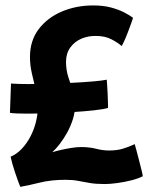

<svg xmlns="http://www.w3.org/2000/svg" viewBox="-20 -688 610 724"><path d="M82 -259.5Q35.5 -259.5 17.5 -262.5L21.5 -373Q34 -372 51 -371.5Q68 -371 89 -371Q123 -371 166.5 -372.2Q210 -373.5 253.2 -375.8Q296.5 -378 331.2 -381Q366 -384 382.5 -387.5Q383 -382.5 384 -368Q385 -353.5 385.8 -336.2Q386.5 -319 387 -303.8Q387.5 -288.5 387.5 -281Q371 -276 334.5 -272Q298 -268 252.2 -265.2Q206.5 -262.5 161.2 -261Q116 -259.5 82 -259.5ZM56.5 16.5Q53.5 10 48.2 -4.8Q43 -19.5 37 -37Q31 -54.5 26.5 -70.8Q22 -87 20 -97Q43.5 -107 62.2 -127Q81 -147 94.5 -172.8Q108 -198.5 115.2 -227Q122.5 -255.5 122.5 -282Q122.5 -316 115 -348Q107.5 -380 100.2 -411.2Q93 -442.5 93 -473Q93 -535 126.2 -578.5Q159.5 -622 213.8 -644.8Q268 -667.5 331 -667.5Q369 -667.5 398.2 -659.8Q427.5 -652 448.2 -641.2Q469 -630.5 481.5 -621Q480.5 -616 474.8 -600.2Q469 -584.5 462 -566Q455 -547.5 448.2 -532.8Q441.5 -518 438.5 -514.5Q425.5 -526.5 400.8 -539.5Q376 -552.5 341.5 -552.5Q312 -553 286.2 -541.8Q260.5 -530.5 244.8 -508.5Q229 -486.5 229 -455Q229 -424 237.5 -397.8Q246 -371.5 254.5 -345.8Q263 -320 263 -291Q263 -264 254.5 -237.5Q246 -211 232.8 -187.2Q219.5 -163.5 204.8 -144.5Q190 -125.5 177 -114Q193 -119 212.2 -123.2Q231.5 -127.5 250.8 -130.5Q270 -133.5 286 -133.5Q317 -133.5 342.5 -127Q368 -120.5 390.5 -120.5Q420.5 -120.5 442.5 -127Q464.5 -133.5 488 -144.5Q489.5 -139 494.2 -122Q499 -105 504.2 -84Q509.5 -63 513.8 -46Q518 -29 518.5 -23.5Q502.5 -15 476.2 -8.2Q450 -1.5 422.5 2.2Q395 6 375.5 6Q341.5 6 318.5 2Q295.5 -2 274.8 -6Q254 -10 226.5 -10Q172 -10 128.2 1Q84.5 12 56.5 16.5Z"/></svg>

Font: Grandstander Thin
Style: Bold
Weight: 700
Version: Version 1.200